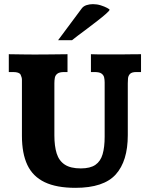

<svg xmlns="http://www.w3.org/2000/svg" viewBox="-20 -903 729 936"><path d="M347.7 12.7Q255.4 12.7 197.8 -14.9Q140.1 -42.5 113.5 -98.6Q86.9 -154.8 86.9 -240.7V-514.2Q86.9 -525.4 80.6 -538.6Q74.2 -551.8 43.9 -551.8H22.9V-638.7Q33.2 -638.7 56.4 -638.2Q79.6 -637.7 106 -637.5Q132.3 -637.2 150.4 -637.2Q188 -637.2 225.1 -637.7Q262.2 -638.2 309.1 -638.7V-551.8H293Q270 -551.8 259.8 -543.9Q249.5 -536.1 247.3 -523.7Q245.1 -511.2 245.1 -497.1V-242.7Q245.1 -190.9 256.3 -155Q267.6 -119.1 295.7 -100.6Q323.7 -82 374 -82Q419.9 -82 445.1 -99.4Q470.2 -116.7 480.2 -151.1Q490.2 -185.5 490.2 -236.3V-501Q490.2 -513.2 487.8 -524.9Q485.4 -536.6 475.1 -544.2Q464.8 -551.8 440.9 -551.8H423.3V-638.7Q432.1 -638.2 456.3 -637.9Q480.5 -637.7 508.1 -637.7Q535.6 -637.7 554.2 -637.7Q564.9 -637.7 583.5 -637.9Q602.1 -638.2 624.3 -638.4Q646.5 -638.7 667.5 -638.7V-551.8H644.5Q622.1 -551.8 613.5 -542.5Q605 -533.2 604 -520.3Q603 -507.3 603 -497.1V-244.1Q603 -117.7 544.2 -52.5Q485.4 12.7 347.7 12.7ZM263.2 -707 378.4 -861.8Q386.7 -873 401.6 -877.9Q416.5 -882.8 433.1 -882.8Q452.6 -882.8 471.2 -877Q489.7 -871.1 502 -864.5Q514.2 -857.9 514.2 -855.5Q513.7 -850.6 496.8 -835.7Q480 -820.8 454.8 -801.3Q429.7 -781.7 403.6 -762.2Q377.4 -742.7 357.2 -727.5Q336.9 -712.4 331.1 -707Z"/></svg>

Font: Kameron
Style: Regular
Weight: 400
Designer: Vernon Adams
Foundry: Vernon Adams
Version: Version 1.100